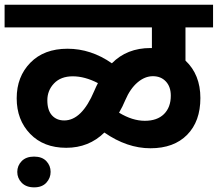

<svg xmlns="http://www.w3.org/2000/svg" viewBox="-35 -672 938 827"><path d="M112 135Q77.9 135 58.6 115.3Q39.4 95.6 39.4 68.5Q39.4 41.5 58.4 22Q77.4 2.5 111.7 2.5Q146.1 2.5 164.6 22Q183 41.5 183 68.3Q183 95 164.6 115Q146.1 135 112 135ZM241.7 -153.2Q317.5 -153.2 371.1 -280.6Q379.7 -300.8 386.8 -314Q330.1 -343.3 278.6 -343.3Q227 -343.3 197.9 -312.9Q168.9 -282.6 168.9 -239.9Q168.9 -197.2 188.8 -175.2Q208.8 -153.2 241.7 -153.2ZM477.8 -186.6Q535.4 -151.7 588.7 -151.7Q642.1 -151.7 671.4 -180.7Q700.7 -209.8 700.7 -259.9Q700.7 -298.3 679.5 -321Q658.2 -343.8 623.6 -343.8Q589 -343.8 557.4 -317Q525.8 -290.2 504.6 -240.6Q492.9 -212.3 477.8 -186.6ZM414.6 -101.1Q347.8 -35.4 250.3 -35.4Q152.7 -35.4 94.8 -95.6Q36.9 -155.7 36.9 -248.7Q36.9 -341.8 95.8 -401.9Q154.7 -462.1 255.8 -462.1Q356.9 -462.1 446.9 -399.4Q511.6 -465.1 613.2 -465.1H619.3V-554.1H-15.2V-651.7H882.7V-554.1H763.9V-411Q828.1 -350.4 828.1 -249.7Q828.1 -149.1 771 -91.3Q713.9 -33.4 613 -33.4Q512.1 -33.4 414.6 -101.1Z"/></svg>

Font: Khula
Style: Bold
Weight: 700
Designer: Erin McLaughlin, Steve Matteson
Version: Version 1.000;PS 1.0;hotconv 1.0.72;makeotf.lib2.5.5900; ttf